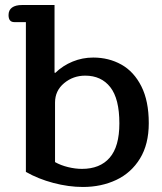

<svg xmlns="http://www.w3.org/2000/svg" viewBox="-20 -730 646 764"><path d="M83 -46V-642H37Q14 -642 14 -670Q14 -690 28 -700Q42 -710 67 -710H197V-441L200 -440Q230 -469 269 -485Q308 -501 351 -501Q413 -501 463 -473Q513 -445 542.5 -386.5Q572 -328 572 -240Q572 -156 537 -99Q502 -42 442.5 -14Q383 14 310 14Q253 14 192.5 -2Q132 -18 83 -46ZM455 -239Q455 -337 419 -383Q383 -429 319 -429Q271 -429 235 -399Q199 -369 199 -322V-85Q222 -72 251 -65Q280 -58 306 -58Q378 -58 416.5 -102.5Q455 -147 455 -239Z"/></svg>

Font: MaitreeSemiBold
Style: Regular
Weight: 600
Designer: CadsonDemak Team
Foundry: CadsonDemak
Version: Version 1.000